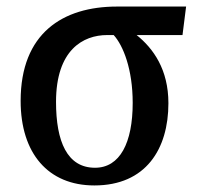

<svg xmlns="http://www.w3.org/2000/svg" viewBox="-20 -556 603 586"><path d="M268 10C425 10 494 -101 494 -241C494 -344 448 -408 397 -449H537L548 -536H337C172 -536 43 -455 43 -248C43 -88 127 10 268 10ZM270 -44C185 -44 151 -124 151 -245C151 -404 234 -449 307 -449H327C356 -417 385 -345 385 -242C385 -120 346 -44 270 -44Z"/></svg>

Font: Noto Serif SemiCondensed Medium
Style: Regular
Weight: 500
Width: 4
Designer: Monotype Design Team
Foundry: Monotype Imaging Inc.
Version: Version 2.014